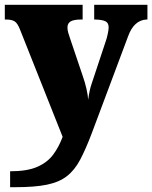

<svg xmlns="http://www.w3.org/2000/svg" viewBox="-23 -556 632 797"><path d="M19 155Q90 155 132 136.5Q174 118 198 85.5Q222 53 237 12L61 -431Q50 -460 37.5 -467.5Q25 -475 2 -475H-3V-536H320V-475H315Q283 -475 270 -467Q257 -459 257 -442Q257 -432 260 -421Q263 -410 267 -399L320 -242Q330 -214 336 -187Q342 -160 343 -142Q346 -164 349.5 -180Q353 -196 357 -207L417 -388Q420 -396 424 -414Q428 -432 428 -442Q428 -461 415 -467.5Q402 -474 373 -475H368V-536H589V-475H585Q533 -472 509 -406L358 -3Q333 63 310 106.5Q287 150 255 175Q223 200 172.5 210.5Q122 221 42 221H19Z"/></svg>

Font: Noto Serif Telugu Black
Style: Regular
Weight: 900
Designer: Jelle Bosma - Monotype Design Team
Foundry: Monotype Imaging Inc.
Version: Version 2.005; ttfautohint (v1.8.4.7-5d5b)